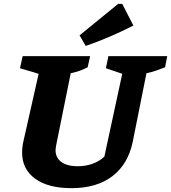

<svg xmlns="http://www.w3.org/2000/svg" viewBox="-20 -966 890 999"><path d="M352 13Q230 13 162.5 -36.5Q95 -86 95 -172Q95 -182 96 -193.5Q97 -205 99 -218L181 -582L84 -611L98 -674H449L436 -616Q417 -606 396.5 -598.5Q376 -591 348 -585L272 -209Q271 -201 270 -195.5Q269 -190 269 -185Q269 -145 299.5 -123Q330 -101 384 -101Q425 -101 460.5 -113.5Q496 -126 523 -151L616 -582L531 -611L544 -674H850L839 -616Q817 -607 793.5 -599Q770 -591 742 -585L671 -230Q647 -112 565 -49.5Q483 13 352 13ZM426 -727 394 -782 595 -946H616L674 -833Q613 -802 551.5 -775.5Q490 -749 426 -727Z"/></svg>

Font: Piazzolla Thin Black
Style: Italic
Weight: 900
Italic angle: -11.3°
Version: Version 2.005